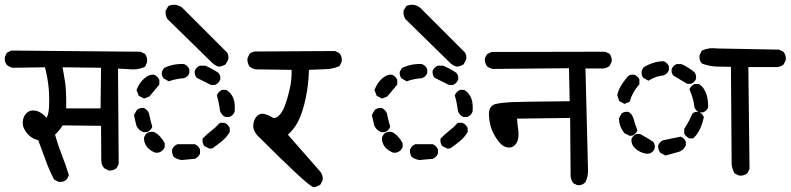

<svg xmlns="http://www.w3.org/2000/svg" viewBox="-37 -776 3323 807"><path d="M418.5 -60.1 402.8 -67.9 401.9 -68.4 400.9 -69.3Q388.7 -82.5 388.7 -102.5L387.7 -247.1L226.1 -249Q212.4 -226.6 194.3 -210Q207.5 -163.1 222.7 -125Q238.8 -85 252 -41.5L252.4 -39.6L251.5 -37.1L243.7 -22.5L243.2 -22L242.2 -21Q229.5 -9.3 210.4 -11.7H209L208 -12.2L191.4 -21L189.9 -22L189 -23.9Q178.7 -43.9 169.7 -64.7Q160.6 -85.4 153.3 -106.9Q138.7 -147.5 123.5 -187Q110.4 -189.5 99.4 -196Q88.4 -202.6 78.6 -213.4Q57.6 -237.3 58.6 -262Q59.6 -286.6 75.2 -301.3Q91.3 -315.9 116.2 -310.1Q137.2 -304.7 159.2 -280.8Q167.5 -297.9 168.9 -323.7Q170.9 -356.4 168.9 -388.4Q167 -420.4 162.1 -446.8Q160.2 -458.5 157.5 -470.5Q154.8 -482.4 151.9 -493.2L17.6 -491.2H17.1H16.6Q3.4 -493.7 -7.3 -502.4H-7.8L-8.3 -502.9Q-18.6 -515.6 -16.6 -535.6V-536.6L-16.1 -537.6L-9.3 -552.2L-8.3 -554.2L-6.3 -555.2L9.3 -563L10.3 -563.5H11.7L552.7 -558.6H554.2L555.2 -558.1L570.8 -550.3L572.3 -549.3L573.2 -548.3Q578.1 -541.5 580.1 -533.2Q582 -524.9 581.1 -515.1V-514.2L580.6 -513.2L573.7 -497.6L572.8 -495.6L570.8 -494.6Q540 -480.5 501.5 -485.4L459 -487.8L461.9 -87.9V-86.4L461.4 -85L453.6 -70.3L452.6 -69.3L452.1 -68.8Q447.8 -65.4 442.9 -63.2Q438 -61 432.4 -60.1Q426.8 -59.1 420.4 -59.6H419.4ZM385.7 -320.3 387.7 -491.2 226.1 -493.2Q231 -465.3 236.3 -432.6Q242.2 -396.5 241.2 -320.3Z M726.1 -103.5Q722.7 -104 720 -104.5Q717.3 -105 714.4 -106Q711.4 -106.9 708.7 -107.9Q706.1 -108.9 703.6 -110.1Q701.2 -111.3 698.5 -113Q695.8 -114.7 693.8 -116.2L692.9 -117.2L692.4 -118.2Q684.6 -130.4 686.5 -147.5V-147.9L687 -148.9Q689 -153.3 691.9 -157.2Q694.8 -161.1 698.7 -164.1Q702.6 -167 707.5 -169.4L708.5 -169.9H710H780.3H781.7L782.7 -169.4Q797.4 -162.6 803.2 -148.9L803.7 -147.5V-146.5V-131.8V-130.9L803.2 -129.4Q797.4 -115.7 782.7 -108.9L781.7 -108.4H780.8L727.1 -103.5H726.6ZM620.1 -133.8Q614.3 -134.8 608.6 -137.2Q603 -139.6 597.9 -143.1Q592.8 -146.5 587.9 -150.9Q581.1 -157.2 576.7 -164.6Q572.3 -171.9 570.1 -179.9Q567.9 -188 568.4 -196.3V-197.8L568.8 -199.2L575.7 -211.9L576.7 -212.9L577.1 -213.4Q589.8 -224.1 607.9 -221.7H608.9L609.9 -221.2Q622.6 -215.8 635.3 -202.6Q641.1 -196.3 646 -189.5Q650.9 -182.6 654.8 -175.3L655.3 -174.3V-172.9V-158.2V-156.7L654.8 -155.8Q651.4 -148.9 646.2 -144Q641.1 -139.2 634.3 -136.2L633.3 -135.7H632.8L622.1 -133.8H621.1ZM842.3 -151.9 822.8 -161.6 821.3 -162.6 820.3 -164.1Q816.4 -169.9 814.9 -177.2Q813.5 -184.6 814.5 -192.4L814.9 -194.3L816.4 -195.3Q832 -211.4 851.6 -226.6Q870.1 -240.7 885.3 -257.8L887.2 -259.8H889.6H905.3H906.2L907.7 -259.3Q914.6 -256.3 919.7 -251.2Q924.8 -246.1 928.2 -238.8L928.7 -237.8V-236.3V-222.7V-221.2L927.7 -219.7Q921.4 -209 913.1 -199.5Q904.8 -189.9 895 -182.1Q875.5 -166 856.9 -153.3L855.5 -152.3H854L845.2 -151.4H843.8ZM564.5 -221.2Q554.7 -225.1 547.6 -231.7Q540.5 -238.3 536.6 -247.6V-248L536.1 -248.5L526.4 -290.5L525.9 -293L527.3 -294.9L538.1 -313.5L538.6 -314.5L539.6 -314.9Q549.8 -323.2 566.9 -322.3H567.9L568.8 -321.8Q572.3 -319.8 575.2 -317.6Q578.1 -315.4 580.6 -313Q583 -310.5 585 -307.6Q586.9 -304.7 588.4 -301.3L588.9 -300.8V-300.3Q594.7 -272.9 602.5 -244.6L603 -242.7L602.1 -240.7Q596.2 -227.1 582.5 -221.2L581.1 -220.7H580.1H566.4H565.4ZM909.7 -284.7Q905.8 -286.6 902.3 -289.1Q898.9 -291.5 896.2 -294.7Q893.6 -297.9 891.6 -301.3Q889.6 -304.7 888.2 -308.6L887.7 -309.1V-310.1Q883.8 -342.8 875 -373.5L874.5 -375.5L875.5 -377.4Q878.4 -384.3 883.5 -389.4Q888.7 -394.5 896 -397.9L897 -398.4H898.4H912.1H913.6L915 -397.5Q955.6 -373 949.2 -307.1V-306.2L948.7 -305.7Q942.9 -290.5 927.7 -284.7L926.8 -284.2H925.8H912.1H910.6ZM566.4 -362.8 547.9 -372.6 545.9 -373.5 545.4 -376 537.6 -395.5 536.6 -397.5 537.6 -399.4Q548.8 -428.2 568.8 -445.8Q589.8 -464.4 609.9 -461.9H610.8L611.8 -461.4Q625.5 -455.6 632.3 -440.9L632.8 -439.9V-438.5V-422.9V-420.9L631.3 -418.9L591.3 -371.1L590.3 -370.1L588.9 -369.6L571.3 -362.8L568.8 -361.8ZM849.1 -419.4 790.5 -448.7 789.1 -449.2 788.6 -450.7Q784.2 -456.1 782.5 -462.6Q780.8 -469.2 781.2 -477.1V-478L781.7 -479Q788.6 -493.7 802.2 -499.5L803.7 -500H804.7H824.2H825.2L826.7 -499.5Q854.5 -487.8 881.3 -469.7L881.8 -469.2L882.3 -468.3Q891.1 -457.5 888.7 -441.4V-440.9L888.2 -439.9Q886.2 -435.5 883.3 -431.6Q880.4 -427.7 876.5 -424.8Q872.6 -421.9 867.7 -419.4L866.7 -418.9H865.2H851.6H850.1ZM669.9 -435.5 651.4 -446.3 650.4 -446.8 649.9 -447.8Q641.1 -458.5 643.6 -474.6V-475.6L644.5 -476.6L651.4 -488.3L651.9 -489.7L653.8 -490.7Q690.9 -508.8 735.8 -506.8H736.3L737.3 -506.3Q752.4 -500.5 758.3 -485.4L758.8 -484.4V-483.4V-469.7V-468.8L758.3 -467.3Q752.4 -453.6 737.3 -447.8L736.8 -447.3H735.8Q704.1 -445.3 674.8 -435.1L672.4 -434.1ZM882.3 -496.1Q868.2 -499.5 856.4 -510.3L667 -695.8L666 -696.8V-697.3Q657.2 -712.4 659.2 -731V-732.4L660.2 -733.4L669.9 -749L670.9 -751L672.4 -751.5Q688 -757.8 702.9 -755.4Q717.8 -752.9 731.4 -741.7V-741.2L915 -557.6H915.5L916 -557.1Q926.3 -543.5 921.9 -523.9L921.4 -523.4L920.9 -522.5L912.1 -506.8L911.6 -505.4L910.2 -504.9Q908.2 -503.4 906 -502.4Q903.8 -501.5 901.6 -500.5Q899.4 -499.5 897.2 -498.8Q895 -498 892.8 -497.6Q890.6 -497.1 888.4 -496.6Q886.2 -496.1 884.3 -496.1H883.3Z M1280.8 10.7Q1267.1 6.8 1211.2 -44.9Q1155.3 -96.7 1043 -208.5L1042.5 -209V-209.5Q1024.9 -230.5 1027.8 -253.4Q1030.8 -276.4 1043 -288.1Q1055.7 -301.3 1075.2 -296.9Q1083.5 -294.4 1091.6 -291Q1099.6 -287.6 1106.9 -282.7Q1117.2 -275.9 1131.3 -286.6Q1147.5 -299.3 1158.7 -327.6Q1170.4 -357.4 1180.2 -399.9Q1189.9 -439.5 1188.5 -482.4L1039.1 -484.4H1038.6H1038.1Q1023.9 -486.8 1013.2 -495.6L1012.2 -496.1L1011.7 -496.6Q1002 -511.2 1002.9 -529.8V-530.8L1003.4 -531.7L1011.2 -548.3L1011.7 -549.3L1012.7 -550.3Q1025.4 -561.5 1045.4 -559.6L1370.1 -561.5H1371.6L1372.6 -561L1388.2 -553.2L1389.2 -552.7L1390.1 -551.8Q1401.4 -539.1 1399.4 -518.1V-517.1L1398.9 -516.1L1391.1 -500.5L1390.1 -498.5L1388.2 -497.6Q1376 -492.2 1362.3 -489Q1348.6 -485.8 1333.5 -485.4Q1320.3 -484.9 1302.2 -484.1Q1284.2 -483.4 1261.7 -482.4Q1261.2 -462.4 1259.5 -442.4Q1257.8 -422.4 1254.9 -402.8Q1252 -383.3 1248 -363.8Q1234.9 -301.8 1214.8 -263.2Q1205.6 -246.1 1194.8 -232.7Q1184.1 -219.2 1172.9 -210L1309.1 -54.7Q1321.3 -40 1319.3 -20V-19L1318.8 -18.1L1311 -2.4L1310.1 -1L1309.1 0Q1297.4 8.3 1283.2 10.7H1281.7Z M1726.1 -103.5Q1722.7 -104 1720 -104.5Q1717.3 -105 1714.4 -106Q1711.4 -106.9 1708.7 -107.9Q1706.1 -108.9 1703.6 -110.1Q1701.2 -111.3 1698.5 -113Q1695.8 -114.7 1693.8 -116.2L1692.9 -117.2L1692.4 -118.2Q1684.6 -130.4 1686.5 -147.5V-147.9L1687 -148.9Q1689 -153.3 1691.9 -157.2Q1694.8 -161.1 1698.7 -164.1Q1702.6 -167 1707.5 -169.4L1708.5 -169.9H1710H1780.3H1781.7L1782.7 -169.4Q1797.4 -162.6 1803.2 -148.9L1803.7 -147.5V-146.5V-131.8V-130.9L1803.2 -129.4Q1797.4 -115.7 1782.7 -108.9L1781.7 -108.4H1780.8L1727.1 -103.5H1726.6ZM1620.1 -133.8Q1614.3 -134.8 1608.6 -137.2Q1603 -139.6 1597.9 -143.1Q1592.8 -146.5 1587.9 -150.9Q1581.1 -157.2 1576.7 -164.6Q1572.3 -171.9 1570.1 -179.9Q1567.9 -188 1568.4 -196.3V-197.8L1568.8 -199.2L1575.7 -211.9L1576.7 -212.9L1577.1 -213.4Q1589.8 -224.1 1607.9 -221.7H1608.9L1609.9 -221.2Q1622.6 -215.8 1635.3 -202.6Q1641.1 -196.3 1646 -189.5Q1650.9 -182.6 1654.8 -175.3L1655.3 -174.3V-172.9V-158.2V-156.7L1654.8 -155.8Q1651.4 -148.9 1646.2 -144Q1641.1 -139.2 1634.3 -136.2L1633.3 -135.7H1632.8L1622.1 -133.8H1621.1ZM1842.3 -151.9 1822.8 -161.6 1821.3 -162.6 1820.3 -164.1Q1816.4 -169.9 1814.9 -177.2Q1813.5 -184.6 1814.5 -192.4L1814.9 -194.3L1816.4 -195.3Q1832 -211.4 1851.6 -226.6Q1870.1 -240.7 1885.3 -257.8L1887.2 -259.8H1889.6H1905.3H1906.2L1907.7 -259.3Q1914.6 -256.3 1919.7 -251.2Q1924.8 -246.1 1928.2 -238.8L1928.7 -237.8V-236.3V-222.7V-221.2L1927.7 -219.7Q1921.4 -209 1913.1 -199.5Q1904.8 -189.9 1895 -182.1Q1875.5 -166 1856.9 -153.3L1855.5 -152.3H1854L1845.2 -151.4H1843.8ZM1564.5 -221.2Q1554.7 -225.1 1547.6 -231.7Q1540.5 -238.3 1536.6 -247.6V-248L1536.1 -248.5L1526.4 -290.5L1525.9 -293L1527.3 -294.9L1538.1 -313.5L1538.6 -314.5L1539.6 -314.9Q1549.8 -323.2 1566.9 -322.3H1567.9L1568.8 -321.8Q1572.3 -319.8 1575.2 -317.6Q1578.1 -315.4 1580.6 -313Q1583 -310.5 1585 -307.6Q1586.9 -304.7 1588.4 -301.3L1588.9 -300.8V-300.3Q1594.7 -272.9 1602.5 -244.6L1603 -242.7L1602.1 -240.7Q1596.2 -227.1 1582.5 -221.2L1581.1 -220.7H1580.1H1566.4H1565.4ZM1909.7 -284.7Q1905.8 -286.6 1902.3 -289.1Q1898.9 -291.5 1896.2 -294.7Q1893.6 -297.9 1891.6 -301.3Q1889.6 -304.7 1888.2 -308.6L1887.7 -309.1V-310.1Q1883.8 -342.8 1875 -373.5L1874.5 -375.5L1875.5 -377.4Q1878.4 -384.3 1883.5 -389.4Q1888.7 -394.5 1896 -397.9L1897 -398.4H1898.4H1912.1H1913.6L1915 -397.5Q1955.6 -373 1949.2 -307.1V-306.2L1948.7 -305.7Q1942.9 -290.5 1927.7 -284.7L1926.8 -284.2H1925.8H1912.1H1910.6ZM1566.4 -362.8 1547.9 -372.6 1545.9 -373.5 1545.4 -376 1537.6 -395.5 1536.6 -397.5 1537.6 -399.4Q1548.8 -428.2 1568.8 -445.8Q1589.8 -464.4 1609.9 -461.9H1610.8L1611.8 -461.4Q1625.5 -455.6 1632.3 -440.9L1632.8 -439.9V-438.5V-422.9V-420.9L1631.3 -418.9L1591.3 -371.1L1590.3 -370.1L1588.9 -369.6L1571.3 -362.8L1568.8 -361.8ZM1849.1 -419.4 1790.5 -448.7 1789.1 -449.2 1788.6 -450.7Q1784.2 -456.1 1782.5 -462.6Q1780.8 -469.2 1781.2 -477.1V-478L1781.7 -479Q1788.6 -493.7 1802.2 -499.5L1803.7 -500H1804.7H1824.2H1825.2L1826.7 -499.5Q1854.5 -487.8 1881.3 -469.7L1881.8 -469.2L1882.3 -468.3Q1891.1 -457.5 1888.7 -441.4V-440.9L1888.2 -439.9Q1886.2 -435.5 1883.3 -431.6Q1880.4 -427.7 1876.5 -424.8Q1872.6 -421.9 1867.7 -419.4L1866.7 -418.9H1865.2H1851.6H1850.1ZM1669.9 -435.5 1651.4 -446.3 1650.4 -446.8 1649.9 -447.8Q1641.1 -458.5 1643.6 -474.6V-475.6L1644.5 -476.6L1651.4 -488.3L1651.9 -489.7L1653.8 -490.7Q1690.9 -508.8 1735.8 -506.8H1736.3L1737.3 -506.3Q1752.4 -500.5 1758.3 -485.4L1758.8 -484.4V-483.4V-469.7V-468.8L1758.3 -467.3Q1752.4 -453.6 1737.3 -447.8L1736.8 -447.3H1735.8Q1704.1 -445.3 1674.8 -435.1L1672.4 -434.1ZM1882.3 -496.1Q1868.2 -499.5 1856.4 -510.3L1667 -695.8L1666 -696.8V-697.3Q1657.2 -712.4 1659.2 -731V-732.4L1660.2 -733.4L1669.9 -749L1670.9 -751L1672.4 -751.5Q1688 -757.8 1702.9 -755.4Q1717.8 -752.9 1731.4 -741.7V-741.2L1915 -557.6H1915.5L1916 -557.1Q1926.3 -543.5 1921.9 -523.9L1921.4 -523.4L1920.9 -522.5L1912.1 -506.8L1911.6 -505.4L1910.2 -504.9Q1908.2 -503.4 1906 -502.4Q1903.8 -501.5 1901.6 -500.5Q1899.4 -499.5 1897.2 -498.8Q1895 -498 1892.8 -497.6Q1890.6 -497.1 1888.4 -496.6Q1886.2 -496.1 1884.3 -496.1H1883.3Z M2388.2 1.5 2373.5 -5.4 2372.1 -6.3 2371.1 -7.8Q2366.7 -14.6 2364.3 -21.7Q2361.8 -28.8 2361.3 -35.6V-36.1L2359.4 -280.3L2136.2 -277.3Q2136.7 -267.1 2137.7 -257.6Q2138.7 -248 2140.1 -238.8Q2143.6 -216.8 2141.6 -198.2Q2139.2 -177.7 2126.5 -165.5Q2113.3 -152.8 2093.8 -156.7Q2084 -158.7 2075.2 -165Q2066.4 -171.4 2058.6 -181.6Q2043 -201.2 2031.2 -228Q2027.3 -237.3 2024.7 -247.6Q2022 -257.8 2020.3 -268.8Q2018.6 -279.8 2018.1 -292Q2016.6 -331.5 2046.4 -338.9Q2072.3 -344.7 2111.3 -346.7Q2149.4 -348.6 2357.4 -350.6L2354.5 -489.3L2036.1 -486.3H2035.6H2035.2Q2021 -488.8 2011.2 -496.6H2010.7L2010.3 -497.1Q2000 -509.8 2001 -529.8V-530.8L2001.5 -532.2L2009.3 -546.9L2010.3 -548.3L2012.2 -549.3L2027.8 -557.1L2028.8 -557.6H2030.3L2504.9 -558.6H2505.9L2507.3 -558.1L2522.9 -551.3L2524.4 -550.8L2525.4 -549.3Q2535.2 -536.1 2534.2 -518.1V-517.1L2533.7 -516.1L2525.9 -500.5L2524.9 -499L2523.9 -498Q2518.1 -493.7 2511.7 -491.2Q2505.4 -488.8 2498.5 -488.3H2498H2423.8L2434.6 -57.6Q2434.6 -31.7 2423.3 -9.8L2422.9 -9.3L2421.9 -8.8Q2409.2 4.4 2390.1 2H2389.2Z M3067.9 -38.6 3052.2 -46.4 3050.3 -47.4 3049.8 -48.8Q3036.1 -71.8 3038.1 -100.6L3035.2 -495.1Q3006.3 -495.1 2977.5 -496.1Q2944.3 -497.1 2915 -508.3L2913.6 -508.8L2912.6 -509.8Q2906.7 -516.1 2904.5 -524.4Q2902.3 -532.7 2903.3 -542.5V-543.5L2903.8 -544.4L2911.6 -561L2912.6 -563L2914.6 -564Q2942.4 -577.1 2977.1 -572.3L3236.3 -567.4H3237.8L3238.8 -566.9L3254.4 -559.1L3255.9 -558.6L3256.3 -557.6Q3267.6 -543.9 3265.6 -523.9V-522.9L3265.1 -522L3257.3 -506.3L3256.3 -504.9L3255.4 -503.9Q3249.5 -499.5 3242.9 -497.1Q3236.3 -494.6 3229 -494.1H3228.5H3108.4L3113.3 -67.4V-65.9L3112.8 -64.9L3105 -49.3L3104.5 -47.9L3103.5 -47.4Q3089.8 -36.1 3069.8 -38.1H3068.8ZM2757.8 -123.5 2739.3 -133.3 2738.3 -134.3 2737.8 -135.3Q2728.5 -146.5 2729.5 -164.6V-165.5L2730 -166.5Q2735.8 -180.2 2749.5 -186L2750.5 -186.5H2751Q2787.1 -193.4 2821.8 -201.2L2823.7 -201.7L2825.7 -200.7Q2839.4 -194.8 2845.2 -181.2L2845.7 -179.7V-178.7V-166V-164.6L2845.2 -163.6Q2835 -143.6 2815.9 -137.7L2762.2 -123L2760.3 -122.6ZM2679.7 -129.9Q2665.5 -132.3 2654.1 -137.7Q2642.6 -143.1 2633.8 -151.4Q2624.5 -159.7 2620.4 -169.7Q2616.2 -179.7 2617.2 -190.9V-191.9L2617.7 -192.9Q2623.5 -206.5 2637.2 -212.4L2638.7 -212.9H2639.6H2652.3H2653.8L2655.3 -211.9Q2693.4 -190.4 2707.5 -180.7L2708 -180.2L2708.5 -179.7Q2717.3 -169.9 2714.8 -152.3V-151.9L2714.4 -150.9Q2708.5 -137.2 2694.8 -131.3L2693.8 -130.9H2692.9L2681.2 -129.9H2680.2ZM2858.9 -194.8Q2854.5 -197.3 2850.8 -200.2Q2847.2 -203.1 2844.2 -206.5Q2841.3 -210 2839.4 -214.4L2838.9 -215.3V-216.8V-232.4V-234.4L2839.8 -235.8Q2858.9 -264.6 2872.6 -297.4L2873 -298.3L2874 -299.3Q2878.9 -303.7 2885.5 -305.2Q2892.1 -306.6 2899.4 -305.7H2899.9L2900.9 -305.2Q2905.3 -303.2 2908.9 -300.3Q2912.6 -297.4 2915.5 -293.7Q2918.5 -290 2920.4 -285.6L2921.4 -283.7L2920.9 -281.7Q2907.7 -222.7 2877.9 -195.8L2876.5 -194.3H2874H2861.3H2859.9ZM2608.9 -205.6 2589.4 -215.3 2587.9 -215.8 2587.4 -216.8Q2580.1 -225.6 2575.2 -235.1Q2570.3 -244.6 2567.6 -254.9Q2564.9 -265.1 2564.5 -276.4V-277.8L2564.9 -279.3L2574.7 -297.9L2575.7 -298.8L2576.7 -299.8Q2588.4 -308.1 2603.5 -305.7H2604L2605 -305.2Q2619.1 -299.3 2626 -276.4Q2631.3 -256.8 2641.1 -230.5L2642.1 -228.5L2641.1 -226.1Q2635.3 -212.4 2621.6 -206.5L2620.6 -206.1H2619.6L2611.8 -205.1H2610.4ZM2901.9 -304.2Q2895 -307.1 2890.1 -312Q2885.3 -316.9 2882.3 -323.7L2881.8 -324.7V-325.7Q2880.9 -333 2879.6 -340.6Q2878.4 -348.1 2876.5 -355.5Q2874.5 -362.8 2872.3 -369.9Q2870.1 -377 2867.4 -384Q2864.7 -391.1 2861.8 -397.9L2860.8 -400.4L2861.8 -402.8Q2863.8 -407.2 2866.7 -410.9Q2869.6 -414.6 2873.3 -417.5Q2877 -420.4 2881.3 -422.4L2882.8 -422.9H2883.8H2898.4H2899.9L2901.4 -421.9Q2907.2 -418.9 2912.4 -413.8Q2917.5 -408.7 2921.6 -402.1Q2925.8 -395.5 2929.2 -387.7Q2934.6 -375.5 2937 -360.1Q2939.5 -344.7 2939.5 -326.2V-325.2L2939 -323.7Q2938 -321.8 2936.8 -319.6Q2935.5 -317.4 2934.1 -315.4Q2932.6 -313.5 2931.2 -312Q2929.7 -310.5 2927.7 -309.1Q2925.8 -307.6 2923.6 -306.4Q2921.4 -305.2 2919.4 -304.2L2918 -303.7H2917H2904.3H2903.3ZM2585 -340.8 2567.4 -350.6 2565.4 -351.6 2564.9 -353.5 2558.1 -374 2557.6 -375.5V-377.4Q2563 -399.9 2575.2 -418.9Q2579.1 -425.3 2583.5 -431.4Q2587.9 -437.5 2592.5 -443.4Q2597.2 -449.2 2602.1 -455.1L2602.5 -455.6Q2612.3 -464.4 2628.9 -461.9H2629.4L2630.4 -461.4Q2634.8 -459.5 2638.4 -456.8Q2642.1 -454.1 2645 -450.7Q2647.9 -447.3 2649.9 -442.9L2650.4 -441.9V-440.4V-423.8V-421.4L2648.9 -419.9Q2621.6 -389.6 2610.4 -351.1L2609.4 -348.1L2606.9 -347.2L2590.3 -340.3L2587.4 -339.4ZM2849.6 -424.8 2793.9 -458 2793 -458.5 2792.5 -459.5Q2783.7 -470.2 2786.1 -485.4V-485.8L2786.6 -486.8Q2789.6 -493.7 2794.4 -498.5Q2799.3 -503.4 2806.2 -506.3L2807.6 -506.8H2808.6H2825.2H2826.2L2827.6 -506.3Q2832 -504.4 2836.7 -502.2Q2841.3 -500 2845.9 -497.3Q2850.6 -494.6 2855.2 -491.7Q2859.9 -488.8 2864.3 -485.8Q2868.7 -482.9 2873 -479.5Q2877.4 -476.1 2881.8 -472.2L2882.3 -471.7L2882.8 -471.2Q2889.6 -461.9 2888.7 -445.8V-444.8L2888.2 -443.8Q2887.2 -441.9 2886 -439.7Q2884.8 -437.5 2883.3 -435.5Q2881.8 -433.6 2880.4 -432.1Q2878.9 -430.7 2877 -429.2Q2875 -427.7 2872.8 -426.5Q2870.6 -425.3 2868.7 -424.3L2867.2 -423.8H2866.2H2852.5H2851.1ZM2685.5 -438.5 2668 -448.2 2667 -448.7 2666 -449.7Q2657.7 -461.4 2660.2 -477.5V-478.5L2660.6 -479L2666.5 -490.7L2667.5 -492.2L2668.5 -493.2Q2686 -504.4 2707 -511.2Q2728.5 -518.6 2752 -518.6H2752.9L2754.4 -518.1Q2758.8 -516.1 2762.5 -513.2Q2766.1 -510.3 2769 -506.6Q2772 -502.9 2773.9 -498.5L2774.4 -497.1V-496.1V-482.4V-481.4L2773.9 -480.5Q2768.1 -465.3 2752.9 -459.5L2752.4 -459H2751.5Q2719.7 -456.1 2691.4 -438.5L2688.5 -436.5Z"/></svg>

Font: NaikaiFont
Style: SemiBold
Weight: 600
Version: Version 1.89